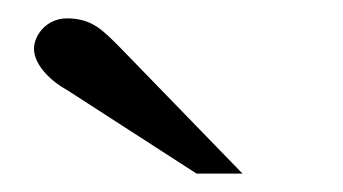

<svg xmlns="http://www.w3.org/2000/svg" viewBox="-20 -719 373 209"><path d="M110 -668C92 -686 80 -699 53 -699C30 -699 17 -680 17 -666C17 -647 38 -629 53 -621L194 -530H244Z"/></svg>

Font: MusAnalysis
Style: Regular
Weight: 400
Version: Version 2.0